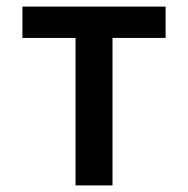

<svg xmlns="http://www.w3.org/2000/svg" viewBox="-20 -562 570 582"><path d="M209 0V-447H48V-542H482V-447H321V0Z"/></svg>

Font: Noto Sans Mono Condensed SemiBold
Style: Regular
Weight: 600
Width: 3
Designer: Monotype Design Team
Foundry: Monotype Imaging Inc.
Version: Version 2.014